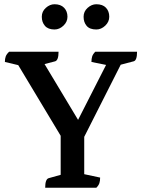

<svg xmlns="http://www.w3.org/2000/svg" viewBox="-20 -885 669 905"><path d="M193 0Q193 -40 209 -45L266 -61V-245L66 -578L3 -593Q3 -608 7 -619Q11 -630 23 -641H256Q256 -601 240 -596L190 -583L348 -320L480 -579L411 -593Q411 -608 414.5 -619Q418 -630 429 -641H626Q626 -600 610 -596L549 -580L377 -240V-64L452 -48Q452 -33 448.5 -22Q445 -11 434 0ZM434 -746Q403 -746 388.5 -763Q374 -780 374 -806Q374 -831 393 -848Q412 -865 434 -865Q464 -865 479.5 -848.5Q495 -832 495 -806Q495 -782 476 -764Q457 -746 434 -746ZM237 -746Q207 -746 192 -763Q177 -780 177 -806Q177 -831 196 -848Q215 -865 237 -865Q266 -865 282 -848.5Q298 -832 298 -806Q298 -782 279 -764Q260 -746 237 -746Z"/></svg>

Font: Petrona SemiBold
Style: Regular
Weight: 600
Designer: Ringo R. Seeber
Foundry: Ringo R. Seeber
Version: Version 2.001; ttfautohint (v1.8.3)